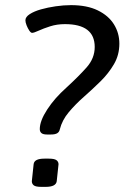

<svg xmlns="http://www.w3.org/2000/svg" viewBox="-20 -726 485 748"><path d="M257 -706Q319 -706 361 -685.5Q403 -665 424 -631Q445 -597 445 -556Q445 -512 424 -476Q403 -440 371.5 -409Q340 -378 307 -349Q274 -320 248 -289Q222 -258 213 -222Q211 -212 203 -207Q195 -202 178 -202H163Q148 -202 141.5 -207.5Q135 -213 135 -223Q135 -255 164 -299.5Q193 -344 238 -384Q286 -428 317.5 -463.5Q349 -499 349 -543Q349 -632 233 -632Q202 -632 175.5 -623.5Q149 -615 130.5 -606.5Q112 -598 105 -598Q100 -598 94 -607Q88 -616 83.5 -627.5Q79 -639 79 -647Q79 -660 96 -671Q113 -682 139.5 -689.5Q166 -697 197 -701.5Q228 -706 257 -706ZM170 -108Q192 -108 200 -102Q208 -96 208 -86L201 -20Q198 2 158 2H141Q119 2 111.5 -4Q104 -10 104 -20L111 -86Q113 -108 153 -108Z"/></svg>

Font: Asap VF Beta
Style: Italic
Weight: 400
Italic angle: -6°
Designer: Pablo Cosgaya
Foundry: Pablo Cosgaya
Version: Version 1.007